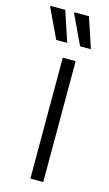

<svg xmlns="http://www.w3.org/2000/svg" viewBox="-155 -765 458 807"><g transform="rotate(15 74.0 -361.5)"><path d="M66 0V-526H122V0ZM124 -591 63 -720 64 -723H127L171 -591ZM20 -591 -41 -720 -40 -723H24L68 -591Z"/></g></svg>

Font: Archivo SemiCondensed ExtraLight
Style: Regular
Weight: 250
Width: 4
Designer: Hector Gatti
Foundry: Omnibus-Type
Version: Version 2.001